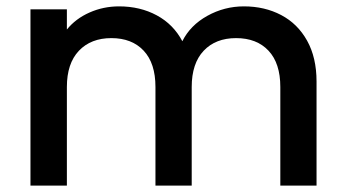

<svg xmlns="http://www.w3.org/2000/svg" viewBox="-20 -580 1079 600"><path d="M75.2 0V-550.8H189V-487.8Q216.8 -522 260 -541Q303.2 -560.1 352.1 -560.1Q418 -560.1 470 -532Q522 -503.9 549.8 -451.2Q574.7 -501 627.9 -530.5Q681.2 -560.1 742.2 -560.1Q807.1 -560.1 858.6 -533Q910.2 -505.9 939.7 -452.9Q969.2 -399.9 969.2 -325.2V0H856V-308.1Q856 -382.3 819.1 -421.6Q782.2 -460.9 717.8 -460.9Q653.8 -460.9 616.5 -421.4Q579.1 -381.8 579.1 -308.1V0H465.8V-308.1Q465.8 -382.3 429 -421.6Q392.1 -460.9 328.1 -460.9Q264.2 -460.9 226.6 -421.4Q189 -381.8 189 -308.1V0Z"/></svg>

Font: Poppins Medium
Style: Regular
Weight: 500
Designer: Ninad Kale (Devanagari), Jonny Pinhorn (Latin)
Foundry: Indian Type Foundry
Version: 4.004